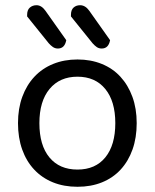

<svg xmlns="http://www.w3.org/2000/svg" viewBox="-20 -703 593 736"><path d="M504 -231Q504 -175 488 -130Q472 -85 442.5 -53Q413 -21 371 -4Q329 13 277 13Q225 13 183 -4Q141 -21 111 -53Q81 -85 65 -130Q49 -175 49 -231Q49 -287 65.5 -332Q82 -377 112 -409Q142 -441 184 -458Q226 -475 277 -475Q328 -475 370 -458Q412 -441 441.5 -409Q471 -377 487.5 -332Q504 -287 504 -231ZM277 -409Q209 -409 170 -362Q131 -315 131 -231Q131 -146 169.5 -99.5Q208 -53 277 -53Q346 -53 384 -100Q422 -147 422 -231Q422 -315 383.5 -362Q345 -409 277 -409ZM84 -640V-646Q84 -665 94.5 -674Q105 -683 120 -683Q139 -683 154 -662L234 -549Q228 -517 202 -517Q191 -517 182.5 -523Q174 -529 167 -537ZM252 -640V-646Q252 -665 262 -674Q272 -683 287 -683Q307 -683 322 -662L402 -549Q396 -517 370 -517Q359 -517 351 -522.5Q343 -528 335 -537Z"/></svg>

Font: Baloo Bhai 2
Style: Regular
Weight: 400
Designer: Supriya Tembe, Noopur Datye and Ek Type
Foundry: Ek Type
Version: Version 1.640;PS 1.000;hotconv 16.6.51;makeotf.lib2.5.65220;